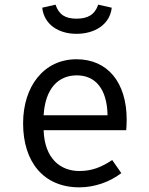

<svg xmlns="http://www.w3.org/2000/svg" viewBox="-20 -792 640 823"><path d="M308 -647C385 -647 451 -686 459 -759L401 -772C386 -728 355 -712 308 -712C261 -712 233 -728 218 -772L161 -759C169 -686 232 -647 308 -647ZM167 -234H521C522 -245 523 -261 523 -279C523 -439 441 -538 308 -538C168 -538 79 -422 79 -263C79 -99 166 11 320 11C385 11 451 -12 500 -50L461 -106C414 -75 374 -59 320 -59C239 -59 171 -112 167 -234ZM309 -469C389 -469 439 -411 441 -298H167C174 -414 231 -469 309 -469Z"/></svg>

Font: FiraMono Nerd Font
Style: Regular
Weight: 400
Designer: Carrois Corporate & Edenspiekermann AG
Foundry: Carrois Corporate GbR & Edenspiekermann AG
Version: Version 003.206;Nerd Fonts 3.3.0